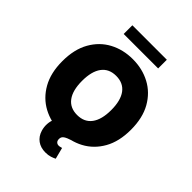

<svg xmlns="http://www.w3.org/2000/svg" viewBox="-302 -1057 1399 1399"><g transform="rotate(45 397.5 -357.0)"><path d="M751.4 -363.6Q751.4 -242.2 704.2 -158.9Q657 -75.6 576.7 -32.8Q496.4 9.9 397.7 9.9Q298.3 9.9 218.2 -33.2Q138.1 -76.3 91.1 -159.6Q44 -242.9 44 -363.6Q44 -485.1 91.1 -568.4Q138.1 -651.6 218.2 -694.4Q298.3 -737.2 397.7 -737.2Q496.4 -737.2 576.7 -694.4Q657 -651.6 704.2 -568.4Q751.4 -485.1 751.4 -363.6ZM548.3 -363.6Q548.3 -461.6 509.8 -513.5Q471.2 -565.3 397.7 -565.3Q324.2 -565.3 285.7 -513.5Q247.2 -461.6 247.2 -363.6Q247.2 -265.6 285.7 -213.8Q324.2 -161.9 397.7 -161.9Q471.2 -161.9 509.8 -213.8Q548.3 -265.6 548.3 -363.6ZM427.6 194.6Q378.2 194.6 344.3 170.1Q310.4 145.6 296.9 100.9Q287.6 70.3 289.6 38.7Q291.5 7.1 303.8 -17.4Q316.1 -41.9 336.6 -51.1L498.6 -2.8Q464.1 7.8 445.7 20.2Q427.2 32.7 427.6 54Q427.2 72.1 436.6 81.5Q446 90.9 460.2 90.9Q469.5 90.9 476.4 88.6Q483.3 86.3 490.1 85.2L512.8 173.3Q498.6 180.8 477.3 187.7Q456 194.6 427.6 194.6ZM575.3 -909.1V-819.6H220.2V-909.1Z"/></g></svg>

Font: Inter UI Black
Style: Regular
Weight: 900
Designer: Rasmus Andersson
Foundry: rsms
Version: 3.2;8d6f07862